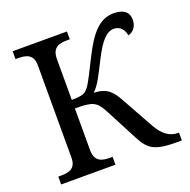

<svg xmlns="http://www.w3.org/2000/svg" viewBox="-128 -844 955 967"><g transform="rotate(-20 350.0 -360.0)"><path d="M38 0H329V-42H316C271 -42 234 -51 234 -114V-336C328 -336 348 -328 380 -268L471 -94C511 -17 543 0 671 0H685V-42H682C637 -42 601 -66 570 -122L476 -291C446 -346 421 -375 350 -378C381 -406 399 -446 441 -528C482 -608 515 -646 554 -646C590 -646 608 -620 613 -590C638 -595 661 -619 661 -657C661 -693 639 -720 580 -720C502 -720 453 -657 402 -557C365 -484 341 -433 324 -412C307 -391 297 -382 234 -382V-600C234 -663 271 -672 316 -672H329V-714H38V-672H51C95 -672 133 -663 133 -604V-109C133 -50 95 -42 51 -42H38Z"/></g></svg>

Font: Noto Serif Thai
Style: Regular
Weight: 400
Designer: Monotype Design Team
Foundry: Monotype Imaging Inc.
Version: Version 1.901